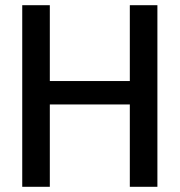

<svg xmlns="http://www.w3.org/2000/svg" viewBox="-20 -718 690 738"><path d="M479 0V-698H585V0ZM65.5 0V-698H171.5V0ZM157 -316.5V-406.5H493V-316.5Z"/></svg>

Font: Azeret Mono Thin
Style: Regular
Weight: 100
Designer: Martin Vácha
Foundry: Displaay
Version: Version 1.002